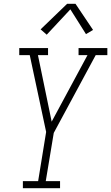

<svg xmlns="http://www.w3.org/2000/svg" viewBox="-20 -987 583 1007"><path d="M100 0V-37H180L222 -295L136 -698H81V-735H232V-698H179L251 -349L439 -698H392V-735H543V-698H482L262 -290L220 -37H295V0ZM225 -805 193 -833 332 -967H376L468 -830L431 -808L349 -938Z"/></svg>

Font: Iosevka Slab XLtObl
Style: Regular
Weight: 200
Italic angle: -9°
Monospace: yes
Designer: Belleve Invis
Foundry: Belleve Invis
Version: Version 11.1.1; ttfautohint (v1.8.3)